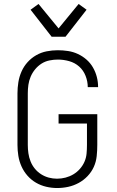

<svg xmlns="http://www.w3.org/2000/svg" viewBox="-20 -935 590 967"><path d="M268 12Q240 12 212.5 5.5Q185 -1 161 -15Q137 -29 118.5 -50Q100 -71 88.5 -96.5Q77 -122 72.5 -149.5Q68 -177 68 -205V-465Q68 -493 72.5 -521Q77 -549 88.5 -575Q100 -601 119 -622Q138 -643 162.5 -657Q187 -671 215 -676.5Q243 -682 271 -682Q297 -682 323 -678Q349 -674 372.5 -663Q396 -652 415.5 -635Q435 -618 448 -595.5Q461 -573 467.5 -548Q474 -523 474 -497V-496H422Q422 -525 411 -553Q400 -581 378.5 -600Q357 -619 328.5 -627Q300 -635 271 -635Q250 -635 228.5 -630.5Q207 -626 189 -614.5Q171 -603 157 -586Q143 -569 134.5 -549Q126 -529 123 -508Q120 -487 120 -465V-205Q120 -184 123 -163Q126 -142 134 -122Q142 -102 155.5 -85.5Q169 -69 187 -57.5Q205 -46 225.5 -40.5Q246 -35 267 -35Q289 -35 310 -40.5Q331 -46 349.5 -57Q368 -68 382.5 -84.5Q397 -101 405.5 -120.5Q414 -140 416 -161.5Q418 -183 418 -205V-313H275V-360H470V-205Q470 -177 467 -148.5Q464 -120 452.5 -94.5Q441 -69 421 -48Q401 -27 376 -13.5Q351 0 323.5 6Q296 12 268 12ZM240 -750 134 -886 174 -915 275 -792 376 -915 416 -886 310 -750Z"/></svg>

Font: Lode Dark
Style: Regular
Weight: 400
Monospace: yes
Designer: Belleve Invis
Foundry: Belleve Invis
Version: Version 29.2.0; ttfautohint (v1.8.3)